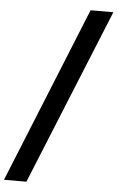

<svg xmlns="http://www.w3.org/2000/svg" viewBox="-146 -782 632 1034"><g transform="rotate(5 170.0 -265.0)"><path d="M-84 210 301 -740H424L37 210Z"/></g></svg>

Font: Georama ExtraCondensed ExtraBold
Style: Italic
Weight: 800
Width: 2
Italic angle: -9°
Designer: Jean-Baptiste Levee
Foundry: Production Type
Version: Version 1.000